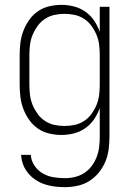

<svg xmlns="http://www.w3.org/2000/svg" viewBox="-20 -548 540 791"><path d="M247 223Q226 223 205.5 220.5Q185 218 165 211.5Q145 205 127.5 193.5Q110 182 96.5 166Q83 150 75.5 130.5Q68 111 67 90H107Q108 113 121.5 133.5Q135 154 155.5 166Q176 178 199.5 182Q223 186 247 186Q268 186 289 181Q310 176 327.5 164.5Q345 153 358 135.5Q371 118 378.5 98Q386 78 388.5 57Q391 36 391 15V-103Q382 -78 367.5 -56.5Q353 -35 331.5 -20Q310 -5 284.5 1.5Q259 8 233 8Q208 8 182.5 2Q157 -4 136 -18.5Q115 -33 100 -54.5Q85 -76 76 -100Q67 -124 64 -149Q61 -174 61 -200V-320Q61 -346 64 -371Q67 -396 76 -420Q85 -444 100 -465.5Q115 -487 136 -501.5Q157 -516 182.5 -522Q208 -528 233 -528Q259 -528 284.5 -521.5Q310 -515 331.5 -500Q353 -485 367.5 -463.5Q382 -442 391 -417V-520H431V15Q431 41 427.5 67.5Q424 94 414 118Q404 142 387 163Q370 184 347.5 198Q325 212 299 217.5Q273 223 247 223ZM246 -29Q267 -29 288 -33.5Q309 -38 327 -50Q345 -62 357.5 -79.5Q370 -97 378 -116.5Q386 -136 388.5 -157.5Q391 -179 391 -200V-320Q391 -341 388.5 -362.5Q386 -384 378 -403.5Q370 -423 357.5 -440.5Q345 -458 327 -470Q309 -482 288 -486.5Q267 -491 246 -491Q225 -491 204 -486.5Q183 -482 165 -470Q147 -458 134.5 -440.5Q122 -423 114 -403.5Q106 -384 103.5 -362.5Q101 -341 101 -320V-200Q101 -179 103.5 -157.5Q106 -136 114 -116.5Q122 -97 134.5 -79.5Q147 -62 165 -50Q183 -38 204 -33.5Q225 -29 246 -29Z"/></svg>

Font: Iosevka Extralight
Style: Regular
Weight: 200
Monospace: yes
Designer: Belleve Invis
Foundry: Belleve Invis
Version: Version 32.0.1; ttfautohint (v1.8.4)